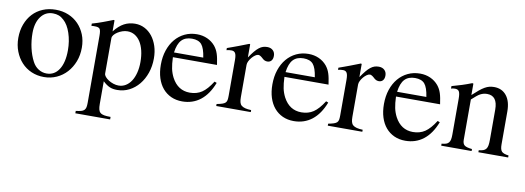

<svg xmlns="http://www.w3.org/2000/svg" viewBox="-59 -872 4021 1470"><g transform="rotate(10 1951.0 -137.0)"><path d="M278.3 -512.7Q332 -512.7 377 -494.1Q421.9 -475.6 454.6 -441.9Q487.3 -408.2 505.9 -362.3Q524.4 -316.4 524.4 -260.7Q524.4 -202.1 505.4 -152.8Q486.3 -103.5 453.1 -66.9Q419.9 -30.3 374.5 -9.8Q329.1 10.7 276.4 10.7Q223.6 10.7 178.7 -8.8Q133.8 -28.3 101.6 -63.5Q69.3 -98.6 50.8 -146.5Q32.2 -194.3 32.2 -251Q32.2 -308.6 50.3 -356.9Q68.4 -405.3 100.6 -439.9Q132.8 -474.6 178.2 -493.7Q223.6 -512.7 278.3 -512.7ZM261.7 -481.4Q203.1 -481.4 168 -433.6Q132.8 -385.7 132.8 -306.6Q132.8 -247.1 145.5 -190.9Q158.2 -134.8 181.6 -90.8Q199.2 -56.6 228.5 -38.1Q257.8 -19.5 292 -19.5Q353.5 -19.5 388.2 -73.7Q422.9 -127.9 422.9 -222.7Q422.9 -293.9 402.3 -355.5Q381.8 -417 346.7 -448.2Q328.1 -465.8 307.6 -473.6Q287.1 -481.4 261.7 -481.4Z M567.4 -456.1Q590.8 -462.9 610.4 -469.2Q629.9 -475.6 648.4 -482.4Q667 -489.3 686 -496.6Q705.1 -503.9 727.5 -512.7L734.4 -510.7V-424.8Q771.5 -471.7 810.1 -492.2Q848.6 -512.7 895.5 -512.7Q935.5 -512.7 969.7 -495.1Q1003.9 -477.5 1028.8 -445.8Q1053.7 -414.1 1067.9 -370.6Q1082 -327.1 1082 -275.4Q1082 -214.8 1064 -162.6Q1045.9 -110.4 1014.2 -71.8Q982.4 -33.2 939.5 -11.2Q896.5 10.7 846.7 10.7Q829.1 10.7 814.9 8.3Q800.8 5.9 788.1 0.5Q775.4 -4.9 762.2 -14.2Q749 -23.4 734.4 -37.1V138.7Q734.4 165 738.3 181.2Q742.2 197.3 752.9 206.5Q763.7 215.8 782.7 219.2Q801.8 222.7 833 222.7V242.2H562.5V223.6Q586.9 220.7 602.5 216.8Q618.2 212.9 627 204.1Q635.7 195.3 638.7 181.6Q641.6 168 641.6 146.5V-375Q641.6 -415 632.8 -427.2Q624 -439.5 595.7 -439.5Q587.9 -439.5 581.5 -439.5Q575.2 -439.5 567.4 -438.5ZM734.4 -97.7Q734.4 -85 745.1 -72.3Q755.9 -59.6 772.5 -48.8Q789.1 -38.1 810.1 -31.2Q831.1 -24.4 850.6 -24.4Q880.9 -24.4 905.8 -39.6Q930.7 -54.7 948.2 -81.5Q965.8 -108.4 975.6 -146.5Q985.4 -184.6 985.4 -230.5Q985.4 -279.3 975.6 -319.3Q965.8 -359.4 947.8 -387.2Q929.7 -415 904.3 -430.2Q878.9 -445.3 847.7 -445.3Q828.1 -445.3 808.1 -438.5Q788.1 -431.6 771.5 -420.9Q754.9 -410.2 744.6 -397.5Q734.4 -384.8 734.4 -372.1Z M1587.9 -174.8Q1552.7 -83 1492.7 -36.1Q1432.6 10.7 1351.6 10.7Q1303.7 10.7 1265.1 -6.8Q1226.6 -24.4 1199.2 -56.6Q1171.9 -88.9 1157.2 -134.8Q1142.6 -180.7 1142.6 -238.3Q1142.6 -299.8 1159.7 -350.6Q1176.8 -401.4 1207.5 -438Q1238.3 -474.6 1281.2 -495.1Q1324.2 -515.6 1376 -515.6Q1419.9 -515.6 1456.5 -499Q1493.2 -482.4 1518.6 -452.1Q1529.3 -438.5 1536.6 -424.8Q1543.9 -411.1 1549.3 -394.5Q1554.7 -377.9 1558.6 -357.4Q1562.5 -336.9 1566.4 -310.5H1223.6Q1225.6 -256.8 1232.9 -222.2Q1240.2 -187.5 1256.8 -155.3Q1304.7 -65.4 1397.5 -65.4Q1451.2 -65.4 1490.7 -91.8Q1530.3 -118.2 1570.3 -181.6ZM1453.1 -347.7Q1442.4 -419.9 1418.5 -447.8Q1394.5 -475.6 1343.8 -475.6Q1292 -475.6 1263.2 -445.3Q1234.4 -415 1225.6 -347.7Z M1618.2 -451.2Q1642.6 -460 1663.1 -467.3Q1683.6 -474.6 1702.6 -481.9Q1721.7 -489.3 1740.7 -496.6Q1759.8 -503.9 1782.2 -512.7L1789.1 -510.7V-408.2Q1809.6 -438.5 1826.2 -458.5Q1842.8 -478.5 1858.4 -490.7Q1874 -502.9 1889.2 -507.8Q1904.3 -512.7 1921.9 -512.7Q1950.2 -512.7 1966.8 -496.6Q1983.4 -480.5 1983.4 -454.1Q1983.4 -429.7 1971.7 -416.5Q1960 -403.3 1940.4 -403.3Q1929.7 -403.3 1919.4 -407.7Q1909.2 -412.1 1895.5 -425.8Q1886.7 -433.6 1878.9 -437.5Q1871.1 -441.4 1866.2 -441.4Q1854.5 -441.4 1841.3 -432.1Q1828.1 -422.9 1816.4 -409.2Q1804.7 -395.5 1796.9 -379.9Q1789.1 -364.3 1789.1 -350.6V-99.6Q1789.1 -76.2 1793 -60.5Q1796.9 -44.9 1807.6 -35.6Q1818.4 -26.4 1836.9 -21.5Q1855.5 -16.6 1883.8 -15.6V0H1615.2V-15.6Q1641.6 -20.5 1657.7 -25.9Q1673.8 -31.2 1682.1 -39.1Q1690.4 -46.9 1692.9 -60.1Q1695.3 -73.2 1695.3 -93.8V-372.1Q1695.3 -409.2 1686.5 -424.3Q1677.7 -439.5 1657.2 -439.5Q1646.5 -439.5 1638.2 -438.5Q1629.9 -437.5 1618.2 -434.6Z M2455.1 -174.8Q2419.9 -83 2359.9 -36.1Q2299.8 10.7 2218.8 10.7Q2170.9 10.7 2132.3 -6.8Q2093.8 -24.4 2066.4 -56.6Q2039.1 -88.9 2024.4 -134.8Q2009.8 -180.7 2009.8 -238.3Q2009.8 -299.8 2026.9 -350.6Q2043.9 -401.4 2074.7 -438Q2105.5 -474.6 2148.4 -495.1Q2191.4 -515.6 2243.2 -515.6Q2287.1 -515.6 2323.7 -499Q2360.4 -482.4 2385.7 -452.1Q2396.5 -438.5 2403.8 -424.8Q2411.1 -411.1 2416.5 -394.5Q2421.9 -377.9 2425.8 -357.4Q2429.7 -336.9 2433.6 -310.5H2090.8Q2092.8 -256.8 2100.1 -222.2Q2107.4 -187.5 2124 -155.3Q2171.9 -65.4 2264.6 -65.4Q2318.4 -65.4 2357.9 -91.8Q2397.5 -118.2 2437.5 -181.6ZM2320.3 -347.7Q2309.6 -419.9 2285.6 -447.8Q2261.7 -475.6 2210.9 -475.6Q2159.2 -475.6 2130.4 -445.3Q2101.6 -415 2092.8 -347.7Z M2485.4 -451.2Q2509.8 -460 2530.3 -467.3Q2550.8 -474.6 2569.8 -481.9Q2588.9 -489.3 2607.9 -496.6Q2627 -503.9 2649.4 -512.7L2656.2 -510.7V-408.2Q2676.8 -438.5 2693.4 -458.5Q2710 -478.5 2725.6 -490.7Q2741.2 -502.9 2756.3 -507.8Q2771.5 -512.7 2789.1 -512.7Q2817.4 -512.7 2834 -496.6Q2850.6 -480.5 2850.6 -454.1Q2850.6 -429.7 2838.9 -416.5Q2827.1 -403.3 2807.6 -403.3Q2796.9 -403.3 2786.6 -407.7Q2776.4 -412.1 2762.7 -425.8Q2753.9 -433.6 2746.1 -437.5Q2738.3 -441.4 2733.4 -441.4Q2721.7 -441.4 2708.5 -432.1Q2695.3 -422.9 2683.6 -409.2Q2671.9 -395.5 2664.1 -379.9Q2656.2 -364.3 2656.2 -350.6V-99.6Q2656.2 -76.2 2660.2 -60.5Q2664.1 -44.9 2674.8 -35.6Q2685.5 -26.4 2704.1 -21.5Q2722.7 -16.6 2751 -15.6V0H2482.4V-15.6Q2508.8 -20.5 2524.9 -25.9Q2541 -31.2 2549.3 -39.1Q2557.6 -46.9 2560.1 -60.1Q2562.5 -73.2 2562.5 -93.8V-372.1Q2562.5 -409.2 2553.7 -424.3Q2544.9 -439.5 2524.4 -439.5Q2513.7 -439.5 2505.4 -438.5Q2497.1 -437.5 2485.4 -434.6Z M3322.3 -174.8Q3287.1 -83 3227.1 -36.1Q3167 10.7 3085.9 10.7Q3038.1 10.7 2999.5 -6.8Q2960.9 -24.4 2933.6 -56.6Q2906.2 -88.9 2891.6 -134.8Q2877 -180.7 2877 -238.3Q2877 -299.8 2894 -350.6Q2911.1 -401.4 2941.9 -438Q2972.7 -474.6 3015.6 -495.1Q3058.6 -515.6 3110.4 -515.6Q3154.3 -515.6 3190.9 -499Q3227.5 -482.4 3252.9 -452.1Q3263.7 -438.5 3271 -424.8Q3278.3 -411.1 3283.7 -394.5Q3289.1 -377.9 3293 -357.4Q3296.9 -336.9 3300.8 -310.5H2958Q2960 -256.8 2967.3 -222.2Q2974.6 -187.5 2991.2 -155.3Q3039.1 -65.4 3131.8 -65.4Q3185.5 -65.4 3225.1 -91.8Q3264.6 -118.2 3304.7 -181.6ZM3187.5 -347.7Q3176.8 -419.9 3152.8 -447.8Q3128.9 -475.6 3078.1 -475.6Q3026.4 -475.6 2997.6 -445.3Q2968.8 -415 2960 -347.7Z M3362.3 -462.9Q3408.2 -475.6 3441.9 -486.3Q3475.6 -497.1 3515.6 -512.7L3524.4 -510.7V-421.9Q3552.7 -448.2 3574.2 -465.8Q3595.7 -483.4 3613.8 -493.7Q3631.8 -503.9 3648.9 -508.3Q3666 -512.7 3685.5 -512.7Q3747.1 -512.7 3782.2 -468.8Q3817.4 -424.8 3817.4 -345.7V-89.8Q3817.4 -49.8 3831.1 -35.2Q3844.7 -20.5 3884.8 -15.6V0H3653.3V-15.6Q3673.8 -17.6 3687.5 -22.5Q3701.2 -27.3 3709.5 -38.1Q3717.8 -48.8 3720.7 -66.4Q3723.6 -84 3723.6 -110.4V-343.8Q3723.6 -451.2 3642.6 -451.2Q3628.9 -451.2 3616.2 -448.2Q3603.5 -445.3 3590.3 -438.5Q3577.1 -431.6 3562 -418.9Q3546.9 -406.2 3526.4 -387.7V-74.2Q3526.4 -43.9 3542 -31.7Q3557.6 -19.5 3600.6 -15.6V0H3364.3V-15.6Q3385.7 -17.6 3398.9 -22Q3412.1 -26.4 3419.9 -36.1Q3427.7 -45.9 3430.7 -61Q3433.6 -76.2 3433.6 -99.6V-377Q3433.6 -418 3424.8 -433.1Q3416 -448.2 3392.6 -448.2Q3375 -448.2 3362.3 -443.4Z"/></g></svg>

Font: BabelStone Tibetan Slim
Style: Regular
Weight: 400
Designer: Christopher J. Fynn
Foundry: BabelStone
Version: Version 10.011 October 1, 2023